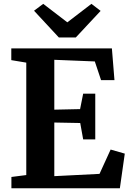

<svg xmlns="http://www.w3.org/2000/svg" viewBox="-20 -1000 693 1020"><path d="M119.6 -70V-667.3L40 -680.5V-743H574.4L588.1 -574.3H516.9L483.7 -673.6L268.5 -682.3V-417.4L405.5 -420.4L421.8 -502.3H486.1V-259.6H421.8L406.2 -346.5L268.5 -349.1V-64.2L508.7 -76.3L567.7 -205.5L642.9 -183.9L616.8 0H40.6V-59.9ZM292.6 -801 160.8 -943 209.6 -979.6 337.7 -881.4 465.7 -979.6 514.5 -942.2 382.7 -801Z"/></svg>

Font: Merriweather Light
Style: Regular
Weight: 300
Version: Version 2.100